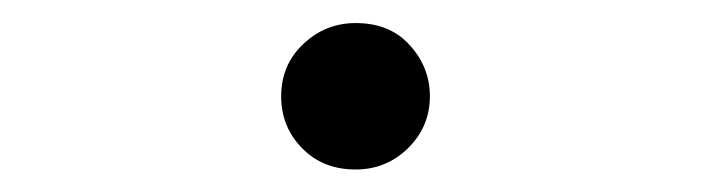

<svg xmlns="http://www.w3.org/2000/svg" viewBox="-20 -450 626 169"><path d="M293 -429.7Q321.8 -429.7 338.9 -412.1Q358.4 -392.1 358.4 -365.2Q358.4 -338.4 338.9 -319.3Q319.8 -300.8 293 -300.8Q265.1 -300.8 247.1 -318.4Q227.5 -337.4 227.5 -365.2Q227.5 -393.1 247.1 -411.4Q266.6 -429.7 293 -429.7Z"/></svg>

Font: Simply Mono
Style: Book
Weight: 400
Designer: Wojciech Kalinowski "wmk69" (wmk69@o2.pl)
Foundry: Wojciech Kalinowski "wmk69" (wmk69@o2.pl)
Version: Version 1.0.0